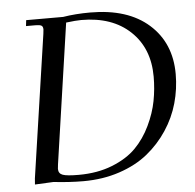

<svg xmlns="http://www.w3.org/2000/svg" viewBox="-52 -763 839 824"><g transform="rotate(-5 368.0 -351.5)"><path d="M65.9 3.9 67.9 -22 158.2 -637.2Q160.2 -650.9 160.2 -655.8Q160.2 -668.5 153.3 -672.6Q146.5 -676.8 127.9 -676.8H86.9L89.8 -702.1H249Q303.2 -710.9 366.2 -710.9Q527.8 -710.9 618.4 -630.4Q709 -549.8 709 -416Q709 -352.1 691.9 -291Q674.8 -230 638.9 -175.8Q603 -121.6 552.5 -80.8Q502 -40 430.4 -16.1Q358.9 7.8 274.9 7.8Q214.8 7.8 146 0ZM169.9 -54.2Q169.9 -34.2 188 -27.6Q206.1 -21 256.8 -21Q337.9 -21 401.9 -46.4Q465.8 -71.8 504.6 -111.3Q543.5 -150.9 568.8 -204.1Q594.2 -257.3 604 -308.6Q613.8 -359.9 613.8 -413.1Q613.8 -535.2 536.1 -608.6Q458.5 -682.1 325.2 -682.1Q301.8 -682.1 259.8 -676.8L171.9 -73.2Q169.9 -59.6 169.9 -54.2Z"/></g></svg>

Font: Dihjauti S
Style: Bold Italic
Weight: 700
Italic angle: -9°
Designer: T. Christopher White
Version: Version 3.0.0